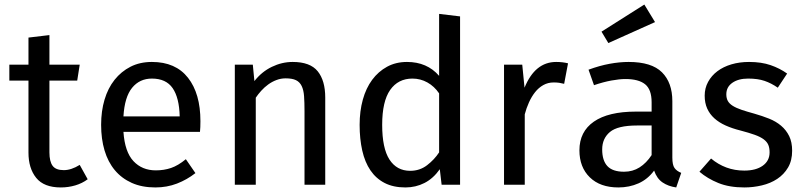

<svg xmlns="http://www.w3.org/2000/svg" viewBox="-20 -811 3539 843"><path d="M365 -24Q341 -6 310.5 3Q280 12 247 12Q173 12 139 -30Q105 -72 105 -141V-457H21V-527H105V-646L197 -657V-527H330L319 -457H197V-142Q197 -102 211 -83Q225 -64 260 -64Q293 -64 330 -87Z M522 -232Q528 -144 566 -103.5Q604 -63 664 -63Q700 -63 731 -73.5Q762 -84 796 -112L838 -51Q801 -22 757 -5Q713 12 662 12Q603 12 558.5 -8Q514 -28 484 -64Q454 -100 439 -150.5Q424 -201 424 -263Q424 -323 439 -373.5Q454 -424 483 -460.5Q512 -497 553 -518Q594 -539 647 -539Q751 -539 805.5 -469.5Q860 -400 860 -279Q860 -265 859.5 -253Q859 -241 858 -232ZM647 -466Q593 -466 560 -425.5Q527 -385 522 -300H769Q767 -382 738 -424Q709 -466 647 -466Z M1011 0V-527H1090L1097 -455Q1129 -496 1173.5 -517.5Q1218 -539 1265 -539Q1342 -539 1375 -498Q1408 -457 1408 -383V0H1317V-323Q1317 -362 1315 -389Q1313 -416 1304.5 -433.5Q1296 -451 1279.5 -459Q1263 -467 1234 -467Q1213 -467 1193.5 -459.5Q1174 -452 1157.5 -440Q1141 -428 1127 -412.5Q1113 -397 1103 -382V0Z M1791 -466Q1728 -466 1693 -416Q1658 -366 1658 -263Q1658 -160 1690 -110.5Q1722 -61 1781 -61Q1823 -61 1855 -85.5Q1887 -110 1908 -142V-401Q1887 -432 1856.5 -449Q1826 -466 1791 -466ZM1767 -539Q1855 -539 1908 -478V-750L2000 -739V0H1919L1911 -68Q1882 -27 1843.5 -7.5Q1805 12 1760 12Q1707 12 1669 -7.5Q1631 -27 1606.5 -63Q1582 -99 1570.5 -150Q1559 -201 1559 -263Q1559 -323 1573 -373.5Q1587 -424 1614 -460.5Q1641 -497 1679.5 -518Q1718 -539 1767 -539Z M2193 0V-527H2273L2283 -426Q2329 -539 2422 -539Q2450 -539 2474 -533L2457 -443Q2445 -446 2435 -447.5Q2425 -449 2411 -449Q2386 -449 2365.5 -437.5Q2345 -426 2329.5 -406.5Q2314 -387 2302.5 -361.5Q2291 -336 2284 -309V0Z M2932 -119Q2932 -87 2941.5 -73.5Q2951 -60 2971 -52L2949 12Q2914 7 2889 -10Q2864 -27 2852 -62Q2824 -24 2783.5 -6Q2743 12 2695 12Q2615 12 2569.5 -32.5Q2524 -77 2524 -151Q2524 -233 2587.5 -277Q2651 -321 2772 -321H2841V-362Q2841 -418 2812.5 -441Q2784 -464 2726 -464Q2700 -464 2664.5 -457.5Q2629 -451 2588 -437L2564 -505Q2613 -523 2657 -531Q2701 -539 2740 -539Q2841 -539 2886.5 -493.5Q2932 -448 2932 -367ZM2720 -57Q2758 -57 2788 -76Q2818 -95 2841 -130V-260H2777Q2692 -260 2658 -231.5Q2624 -203 2624 -155Q2624 -106 2647 -81.5Q2670 -57 2720 -57ZM2621 -672 2809 -791 2856 -714 2651 -622Z M3248 -62Q3299 -62 3329 -83.5Q3359 -105 3359 -142Q3359 -161 3353.5 -174.5Q3348 -188 3333.5 -199Q3319 -210 3294 -219Q3269 -228 3231 -238Q3195 -247 3166 -260Q3137 -273 3116.5 -291.5Q3096 -310 3085 -334.5Q3074 -359 3074 -391Q3074 -424 3089 -451.5Q3104 -479 3130 -498.5Q3156 -518 3191.5 -528.5Q3227 -539 3269 -539Q3323 -539 3363.5 -525Q3404 -511 3436 -488L3395 -426Q3366 -446 3336.5 -456Q3307 -466 3265 -466Q3222 -466 3195.5 -447.5Q3169 -429 3169 -397Q3169 -380 3175.5 -368Q3182 -356 3197 -346.5Q3212 -337 3235.5 -329Q3259 -321 3292 -312Q3327 -302 3357 -290Q3387 -278 3409.5 -259Q3432 -240 3445 -213.5Q3458 -187 3458 -149Q3458 -106 3440 -75.5Q3422 -45 3392.5 -25.5Q3363 -6 3325 3Q3287 12 3248 12Q3182 12 3134 -7.5Q3086 -27 3051 -57L3102 -115Q3133 -89 3169.5 -75.5Q3206 -62 3248 -62Z"/></svg>

Font: Feura Sans
Style: Regular
Weight: 400
Designer: Carrois Corporate & Edenspiekermann
Foundry: Carrois Corporate GbR & Edenspiekermann AG
Version: Version 1.001